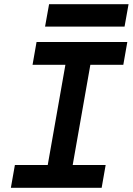

<svg xmlns="http://www.w3.org/2000/svg" viewBox="-20 -893 631 913"><path d="M31.7 0 50.8 -108.4H207L291 -585H134.8L153.8 -693.4H585.4L566.4 -585H409.7L325.7 -108.4H482.4L463.4 0ZM194.3 -766.6 213.4 -873H591.3L572.3 -766.6Z"/></svg>

Font: CaskaydiaCove NFP SemiBold
Style: Italic
Weight: 600
Italic angle: -10°
Designer: Aaron Bell
Foundry: Saja Typeworks
Version: Version 2111.001; VTT 6.35;Nerd Fonts 3.1.1